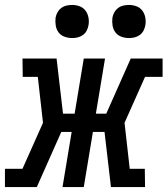

<svg xmlns="http://www.w3.org/2000/svg" viewBox="-52 -757 678 777"><path d="M-32 0V-74H39L122 -260L101 -446H40L39 -520H177L203 -297H250L287 -520H373L336 -297H378L477 -520H606V-446H535L452 -260L473 -74H534L535 0H397L371 -223H324L287 0H201L238 -223H196L97 0ZM470 -603Q454 -603 439 -608.5Q424 -614 415 -626Q406 -638 403.5 -654Q401 -670 403 -686Q405 -697 411 -707.5Q417 -718 426.5 -725Q436 -732 447.5 -734.5Q459 -737 470 -737Q486 -737 500.5 -731.5Q515 -726 524 -714Q533 -702 536 -686Q539 -670 536 -654Q534 -643 528.5 -632.5Q523 -622 513 -615Q503 -608 492 -605.5Q481 -603 470 -603ZM240 -603Q224 -603 209 -608.5Q194 -614 185 -626Q176 -638 173.5 -654Q171 -670 173 -686Q175 -697 181 -707.5Q187 -718 196.5 -725Q206 -732 217.5 -734.5Q229 -737 240 -737Q256 -737 270.5 -731.5Q285 -726 294 -714Q303 -702 306 -686Q309 -670 306 -654Q304 -643 298.5 -632.5Q293 -622 283 -615Q273 -608 262 -605.5Q251 -603 240 -603Z"/></svg>

Font: Iosevka HT Medium Extended
Style: Italic
Weight: 500
Width: 7
Italic angle: -9°
Monospace: yes
Designer: Belleve Invis
Foundry: Belleve Invis
Version: Version 32.3.0; ttfautohint (v1.8.4)